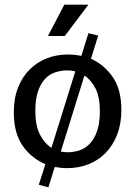

<svg xmlns="http://www.w3.org/2000/svg" viewBox="-20 -710 578 821"><path d="M358 -568 400 -558 369 -459Q426 -433 462.5 -380Q499 -327 499 -240Q499 -181 481 -134.5Q463 -88 431.5 -56Q400 -24 358 -7.5Q316 9 267 9Q253 9 239.5 7.5Q226 6 214 4L187 91L146 80L174 -8Q113 -34 76 -88Q39 -142 39 -230Q39 -289 57 -335Q75 -381 106.5 -412.5Q138 -444 180 -460.5Q222 -477 271 -477Q299 -477 328 -471ZM268 -409Q242 -409 217 -401Q192 -393 173 -373Q154 -353 142.5 -319.5Q131 -286 131 -235Q131 -173 150.5 -135Q170 -97 200 -78L302 -405Q294 -407 285 -408Q276 -409 268 -409ZM407 -235Q407 -295 388.5 -331.5Q370 -368 341 -387L240 -62Q255 -59 270 -59Q296 -59 321 -67.5Q346 -76 365 -96.5Q384 -117 395.5 -150.5Q407 -184 407 -235ZM257 -556H185L255 -690H358Z"/></svg>

Font: Mukta
Style: Regular
Weight: 400
Designer: Girish Dalvi and Yashodeep Gholap
Foundry: Ek Type
Version: Version 2.538;PS 1.001;hotconv 16.6.51;makeotf.lib2.5.65220;